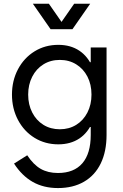

<svg xmlns="http://www.w3.org/2000/svg" viewBox="-20 -750 638 995"><path d="M282.2 -2Q213.9 -2 159.2 -35.6Q104.5 -69.3 73.2 -128.4Q42 -187.5 42 -259.8Q42 -332 73.2 -391.1Q104.5 -450.2 159.2 -483.9Q213.9 -517.6 282.2 -517.6Q345.7 -517.6 391.1 -487.3Q436.5 -457 460.4 -399.4Q484.4 -341.8 484.4 -259.8L434.6 -427.7H497.1V-91.8H434.6L484.4 -259.8Q484.4 -178.7 460.4 -120.6Q436.5 -62.5 391.1 -32.2Q345.7 -2 282.2 -2ZM454.1 -259.8Q454.1 -312.5 433.1 -353Q412.1 -393.6 375 -416.5Q337.9 -439.5 290 -439.5Q242.2 -439.5 205.1 -416.5Q168 -393.6 147 -352.5Q126 -311.5 126 -259.8Q126 -208 147 -167Q168 -126 205.1 -103Q242.2 -80.1 290 -80.1Q337.9 -80.1 375 -103Q412.1 -126 433.1 -167Q454.1 -208 454.1 -259.8ZM52.7 97.7 121.1 54.7Q153.3 103.5 190.9 125Q228.5 146.5 280.3 146.5Q363.3 146.5 406.7 96.2Q450.2 45.9 450.2 -50.8V-118.2L472.7 -252L450.2 -402.3V-503.9H532.2V-50.8Q532.2 35.2 502 97.2Q471.7 159.2 415 191.9Q358.4 224.6 280.3 224.6Q206.1 224.6 149.9 192.9Q93.8 161.1 52.7 97.7ZM242.2 -598.6H325.2L233.4 -730.5H150.4ZM272.5 -598.6H355.5L447.3 -730.5H364.3Z"/></svg>

Font: Wanted Sans Std Variable
Style: Regular
Weight: 400
Designer: Original Design by Kil Hyung-jin and Kang Hanbin, Wanted Lab, Inc;
Foundry: Wanted Lab, Inc.
Version: Version 1.003;Glyphs 3.2 (3227)